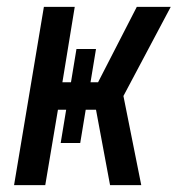

<svg xmlns="http://www.w3.org/2000/svg" viewBox="-20 -540 540 560"><path d="M21 0 108 -520H198L162 -300H187L203 -397H260L244 -300H266L379 -520H478L340 -260L392 0H301L260 -220H230L214 -123H157L173 -220H149L112 0Z"/></svg>

Font: Iosevka SS04 Medium
Style: Italic
Weight: 500
Italic angle: -9°
Monospace: yes
Designer: Belleve Invis
Foundry: Belleve Invis
Version: Version 19.0.0; ttfautohint (v1.8.4)